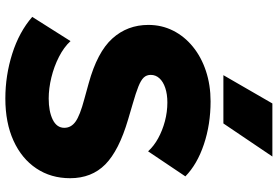

<svg xmlns="http://www.w3.org/2000/svg" viewBox="-173 -801 988 682"><g transform="rotate(90 321.0 -460.0)"><path d="M330 15Q248 15 170.8 -9.5Q93.5 -34 40 -80.5L126 -216.5Q147.5 -193 181.8 -175.5Q216 -158 255 -148.5Q294 -139 330 -139Q375.5 -139 404.8 -153.2Q434 -167.5 434 -194.5Q434 -218.5 412.2 -234.2Q390.5 -250 332 -265.5L276 -281Q165 -311.5 116.8 -365Q68.5 -418.5 68.5 -493Q68.5 -540.5 88.8 -580.8Q109 -621 145.8 -651Q182.5 -681 232.2 -697.5Q282 -714 340 -714Q422 -714 492.8 -690.2Q563.5 -666.5 606.5 -624.5L517.5 -492Q499 -512.5 471.2 -527.8Q443.5 -543 410.5 -551.8Q377.5 -560.5 344 -560.5Q314.5 -560.5 292.2 -553Q270 -545.5 258 -532.2Q246 -519 246 -501.5Q246 -486.5 255.5 -476.5Q265 -466.5 287.5 -457.5Q310 -448.5 348.5 -437.5L404.5 -421Q515 -388.5 564 -340Q613 -291.5 613 -215Q613 -147 578.2 -95Q543.5 -43 479.8 -14Q416 15 330 15ZM247 -759.5 347.5 -933.5H536L418.5 -759.5Z"/></g></svg>

Font: Geologica Cursive ExtraBold
Style: Regular
Weight: 800
Designer: Sindre Bremnes, Frode Helland
Foundry: Monokrom Skriftforlag AS
Version: Version 1.010;gftools[0.9.28]